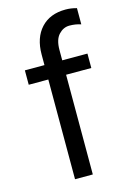

<svg xmlns="http://www.w3.org/2000/svg" viewBox="-111 -769 552 824"><g transform="rotate(-15 164.5 -357.0)"><path d="M308 -443H196V0H117V-443H30V-507H117V-554Q117 -628 156.5 -671Q196 -714 266 -714Q290 -714 315 -707V-635Q291 -643 264 -643Q237 -643 216.5 -621Q196 -599 196 -553V-507H308Z"/></g></svg>

Font: Hind Colombo
Style: Regular
Weight: 400
Designer: Jyotish Sonowal, Aditi Pimprikar
Foundry: Indian Type Foundry
Version: Version 1.000;PS 1.0;hotconv 1.0.86;makeotf.lib2.5.63406; tt